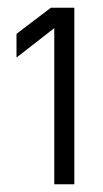

<svg xmlns="http://www.w3.org/2000/svg" viewBox="-20 -760 263 491"><path d="M110.1 -740.2H170.1V-288.8H118.8V-688.1L22.2 -612.8V-673.5Z"/></svg>

Font: Khand Variable Light
Style: Regular
Weight: 300
Designer: Satya Rajpurohit
Foundry: Indian Type Foundry
Version: Version 3.000